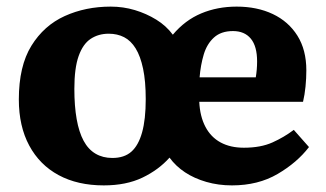

<svg xmlns="http://www.w3.org/2000/svg" viewBox="-20 -547 985 581"><path d="M294 14Q215 14 157.5 -17Q100 -48 68.5 -106.5Q37 -165 37 -246Q37 -347 75 -408.5Q113 -470 176 -498.5Q239 -527 315 -527Q353 -527 388 -516.5Q423 -506 453 -487.5Q483 -469 503 -442Q540 -486 589 -506.5Q638 -527 696 -527Q758 -527 805.5 -504.5Q853 -482 880 -439Q907 -396 907 -334Q907 -310 904.5 -285Q902 -260 897 -239H583Q585 -195 601.5 -163.5Q618 -132 647.5 -116Q677 -100 718 -100Q769 -100 804.5 -116Q840 -132 869 -154L915 -102Q879 -55 820 -20.5Q761 14 682 14Q641 14 604.5 3.5Q568 -7 540 -25.5Q512 -44 493 -70Q460 -33 411 -9.5Q362 14 294 14ZM320 -69Q356 -69 377.5 -88Q399 -107 410 -146.5Q421 -186 421 -247Q421 -301 413 -339Q405 -377 390.5 -400.5Q376 -424 355.5 -434.5Q335 -445 309 -445Q278 -445 254.5 -429.5Q231 -414 218 -377.5Q205 -341 205 -278Q205 -226 212 -186.5Q219 -147 233 -121Q247 -95 269 -82Q291 -69 320 -69ZM584 -313H754Q756 -325 757 -337Q758 -349 758 -361Q758 -407 739 -430Q720 -453 685 -453Q649 -453 627.5 -433.5Q606 -414 596.5 -382Q587 -350 584 -313Z"/></svg>

Font: Literata 18pt
Style: Bold
Weight: 700
Designer: Latin by Veronika Burian and Jose Scaglione. Greek by Irene Vlachou. Cyrillic by Vera Evstafieva.
Foundry: TypeTogether
Version: Version 3.103;gftools[0.9.29]